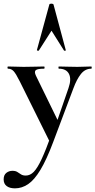

<svg xmlns="http://www.w3.org/2000/svg" viewBox="-59 -750 522 1051"><path d="M441 -386Q443 -386 443 -380Q443 -374 441 -374Q407 -374 384 -345Q361 -316 343 -267L232 28Q196 124 162.5 179.5Q129 235 95 258Q61 281 23 281Q-6 281 -22.5 268.5Q-39 256 -39 232Q-39 208 -24.5 196.5Q-10 185 9 185Q26 185 36 191.5Q46 198 56 204.5Q66 211 82 211Q106 211 126 190.5Q146 170 169 120.5Q192 71 223 -15L220 40L50 -303Q28 -347 15.5 -360.5Q3 -374 -15 -374Q-18 -374 -18 -380Q-18 -386 -15 -386Q5 -386 27.5 -385Q50 -384 70 -384Q106 -384 133 -385Q160 -386 182 -386Q185 -386 185 -380Q185 -374 182 -374Q147 -374 137 -366Q127 -358 138 -335L265 -75L229 -16L316 -268Q333 -317 318.5 -345.5Q304 -374 263 -374Q261 -374 261 -380Q261 -386 263 -386Q287 -386 308.5 -385Q330 -384 364 -384Q388 -384 403.5 -385Q419 -386 441 -386ZM301 -476Q303 -474 298 -472.5Q293 -471 291 -474L223 -582L154 -474Q153 -471 147.5 -472.5Q142 -474 143 -476L211 -725Q212 -730 222 -730Q232 -730 234 -725Z"/></svg>

Font: Cormorant
Style: Bold
Weight: 700
Designer: Christian Thalmann (Catharsis Fonts)
Foundry: Catharsis Fonts
Version: Version 4.000